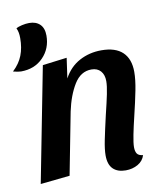

<svg xmlns="http://www.w3.org/2000/svg" viewBox="-99 -774 736 862"><g transform="rotate(-10 269.0 -343.5)"><path d="M390 -530Q454 -530 486.5 -499Q519 -468 519 -409Q519 -374 509.5 -325.5Q500 -277 484 -211Q474 -170 466.5 -132.5Q459 -95 459 -76Q459 -57 466 -46.5Q473 -36 493 -34Q485 -8 460.5 6Q436 20 405 20Q368 20 347.5 0Q327 -20 327 -62Q327 -89 335.5 -131Q344 -173 359 -238Q373 -295 380.5 -331.5Q388 -368 388 -390Q388 -419 373 -436Q358 -453 331 -453Q282 -453 252 -404Q222 -355 207 -284L152 0L18 14L120 -510L231 -524L218 -432Q244 -481 289.5 -505.5Q335 -530 390 -530ZM92 -707Q123 -707 141 -689.5Q159 -672 159 -638Q159 -579 120 -539Q81 -499 19 -499Q7 -499 -17 -505Q14 -534 27.5 -568.5Q41 -603 41 -647Q41 -676 32 -693Q41 -699 59 -703Q77 -707 92 -707Z"/></g></svg>

Font: Sansita Medium Italic
Style: Regular
Weight: 500
Italic angle: -11°
Designer: Pablo Cosgaya
Foundry: Omnibus-Type
Version: Version 1.006